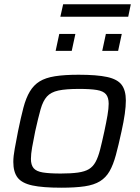

<svg xmlns="http://www.w3.org/2000/svg" viewBox="-20 -866 651 894"><path d="M265 8Q179 8 130.5 -2.5Q82 -13 62 -39Q42 -65 42 -112Q42 -138 48.5 -173Q55 -208 64 -255Q77 -319 89 -364.5Q101 -410 119 -440Q137 -470 164.5 -487Q192 -504 236 -511Q280 -518 346 -518Q431 -518 479 -507.5Q527 -497 546.5 -471Q566 -445 566 -398Q566 -371 561 -335.5Q556 -300 546 -255Q532 -190 519.5 -144Q507 -98 490 -68.5Q473 -39 445.5 -22Q418 -5 374.5 1.5Q331 8 265 8ZM263 -58Q311 -58 343 -62.5Q375 -67 394 -78.5Q413 -90 425 -112Q437 -134 446 -169Q455 -204 466 -255Q475 -297 480.5 -329Q486 -361 486 -383Q486 -412 473.5 -427Q461 -442 431 -447Q401 -452 348 -452Q287 -452 252 -444.5Q217 -437 198.5 -416.5Q180 -396 169 -357Q158 -318 144 -255Q135 -211 129.5 -179.5Q124 -148 124 -126Q124 -98 136.5 -83Q149 -68 179.5 -63Q210 -58 263 -58ZM456 -629 473 -708H547L530 -629ZM239 -629 256 -708H331L314 -629ZM261 -788 274 -846H589L577 -788Z"/></svg>

Font: Saira SemiExpanded
Style: Italic
Weight: 400
Width: 6
Italic angle: -12°
Designer: Hector Gatti with collaboration of the Omnibus-Type team
Foundry: Omnibus-Type
Version: Version 1.101